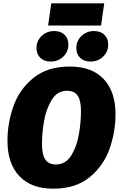

<svg xmlns="http://www.w3.org/2000/svg" viewBox="-20 -1117 718 1157"><path d="M676 -429Q676 -322 640 -220Q604 -118 520 -49Q436 20 301 20Q168 20 96.5 -56Q25 -132 25 -268Q25 -375 61 -477Q97 -579 181.5 -647.5Q266 -716 400 -716Q534 -716 605 -640.5Q676 -565 676 -429ZM233 -251Q233 -184 253.5 -155Q274 -126 317 -126Q376 -126 409.5 -180.5Q443 -235 455.5 -308Q468 -381 468 -447Q468 -513 447.5 -541.5Q427 -570 384 -570Q325 -570 291.5 -515Q258 -460 245.5 -387.5Q233 -315 233 -251ZM200 -827Q200 -871 231 -900.5Q262 -930 307 -930Q346 -930 369 -907.5Q392 -885 392 -849Q392 -805 361 -775.5Q330 -746 285 -746Q246 -746 223 -768.5Q200 -791 200 -827ZM440 -827Q440 -871 471 -900.5Q502 -930 547 -930Q586 -930 609 -907.5Q632 -885 632 -849Q632 -805 601 -775.5Q570 -746 525 -746Q486 -746 463 -768.5Q440 -791 440 -827ZM589 -963H270L289 -1097H608Z"/></svg>

Font: Fira Sans Black
Style: Italic
Weight: 900
Italic angle: -8°
Designer: Carrois Corporate & Edenspiekermann AG
Foundry: Carrois Corporate GbR & Edenspiekermann AG
Version: Version 4.203